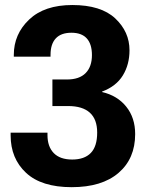

<svg xmlns="http://www.w3.org/2000/svg" viewBox="-20 -746 604 780"><path d="M23.2 -196Q23.2 -102.3 85.8 -43.9Q148.4 14.4 271.2 14.4Q394 14.4 461.5 -43.6Q529.1 -101.6 529.1 -201.4Q529.1 -267.6 492.9 -312.6Q456.8 -357.7 394.8 -372.1V-374Q452.1 -395.5 479.1 -439.7Q506.1 -483.9 506.1 -541.7Q506.1 -616.9 448.1 -671.3Q390.1 -725.6 273.7 -725.6Q160.4 -725.6 98.3 -666.5Q36.1 -607.4 36.1 -522.9V-515.9H185.3V-523.4Q185.3 -567.1 206.7 -590.1Q228 -613 270.3 -613Q311.5 -613 332.5 -590Q353.5 -566.9 353.5 -522.2Q353.5 -475.1 327.9 -449.1Q302.2 -423.1 252.2 -423.1H192.9V-315.2H256.6Q315.2 -315.2 345 -288.2Q374.8 -261.2 374.8 -207.5Q374.8 -151.4 348.9 -124.6Q323 -97.9 273.4 -97.9Q223.9 -97.9 198.4 -124.1Q172.9 -150.4 172.9 -197V-207H23.2Z"/></svg>

Font: Roboto Flex
Style: Regular
Weight: 400
Designer: Berlow after Robertson
Foundry: Google
Version: Version 3.200;gftools[0.9.32]